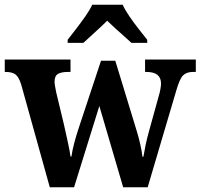

<svg xmlns="http://www.w3.org/2000/svg" viewBox="-23 -786 842 806"><path d="M66 -431Q56 -463 42 -473.5Q28 -484 0 -484H-3V-536H273V-484H262Q234 -484 220 -475.5Q206 -467 206 -442Q206 -434 208.5 -422Q211 -410 213 -398L245 -265Q253 -229 261.5 -190.5Q270 -152 273 -129H277Q280 -153 288.5 -185Q297 -217 306 -244L401 -531H461L551 -236Q559 -211 566 -179.5Q573 -148 575 -128H579Q583 -152 588.5 -178.5Q594 -205 603 -237L644 -385Q648 -398 650.5 -412.5Q653 -427 653 -435Q653 -484 592 -484H586V-536H799V-484H787Q760 -484 745.5 -469.5Q731 -455 717 -406L597 0H494L394 -341L288 0H186ZM261 -619Q276 -638 296 -664Q316 -690 335 -717Q354 -744 364 -766H492Q502 -744 520.5 -717Q539 -690 559.5 -664Q580 -638 595 -619V-606H529Q517 -617 498.5 -633.5Q480 -650 460.5 -667.5Q441 -685 427 -699Q406 -678 376 -651Q346 -624 327 -606H261Z"/></svg>

Font: Noto Serif Khmer SemiCondensed
Style: Bold
Weight: 700
Width: 4
Designer: Danh Hong and the Monotype Design Team
Foundry: Monotype Imaging Inc.
Version: Version 2.004; ttfautohint (v1.8.4.7-5d5b)